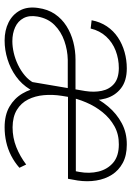

<svg xmlns="http://www.w3.org/2000/svg" viewBox="116 -694 588 861"><g transform="rotate(90 410.5 -264.0)"><path d="M344.2 -89.4 388.7 -351.6Q395 -391.6 387.9 -425.8Q380.9 -460 356.4 -481Q332 -502 286.1 -502.4Q245.1 -502.4 208 -488.3Q170.9 -474.1 144.5 -445.6Q118.2 -417 108.4 -376L71.3 -380.4Q78.6 -418.9 98.6 -448.7Q118.7 -478.5 148.4 -498.3Q178.2 -518.1 213.9 -528.1Q249.5 -538.1 287.1 -538.1Q342.8 -538.1 376.2 -512.2Q409.7 -486.3 421.9 -443.8Q434.1 -401.4 426.8 -350.6L384.8 -106.4ZM395 -308.1 390.1 -273.4H248.5Q205.6 -272.5 164.1 -258.1Q122.6 -243.7 92.8 -214.1Q63 -184.6 54.7 -137.7Q48.3 -100.6 61.8 -75.2Q75.2 -49.8 102.8 -37.4Q130.4 -24.9 165.5 -24.9Q189.9 -24.9 217.5 -31.2Q245.1 -37.6 271.5 -50.3Q297.9 -63 319.3 -81.1Q340.8 -99.1 352.5 -122.1L381.3 -104Q358.4 -66.4 323.2 -41.3Q288.1 -16.1 246.3 -3.2Q204.6 9.8 162.1 9.8Q116.7 9.8 81.3 -7.8Q45.9 -25.4 27.6 -58.8Q9.3 -92.3 16.1 -139.6Q22 -184.1 43.5 -215.6Q64.9 -247.1 97.4 -267.6Q129.9 -288.1 168.5 -298.1Q207 -308.1 248 -308.1ZM551.3 9.8Q496.1 9.8 458.7 -12Q421.4 -33.7 399.9 -70.1Q378.4 -106.4 372.1 -152.1Q365.7 -197.8 372.6 -245.6L377 -275.4Q385.3 -322.8 405.5 -369.4Q425.8 -416 458 -454.3Q490.2 -492.7 533.2 -515.6Q576.2 -538.6 629.4 -538.1Q677.7 -538.1 711.2 -520Q744.6 -502 764.2 -471.2Q783.7 -440.4 790 -400.9Q796.4 -361.3 790 -317.9L782.2 -274.4H399.9L405.8 -309.6H748.5L751.5 -325.2Q759.8 -370.6 749.8 -411.1Q739.7 -451.7 710 -477.1Q680.2 -502.4 628.4 -502.4Q583 -502.9 546.6 -482.7Q510.3 -462.4 483.4 -429Q456.5 -395.5 439.5 -355.2Q422.4 -314.9 415 -275.4L410.2 -246.1Q403.8 -205.6 407.2 -166.5Q410.6 -127.4 426.5 -95.7Q442.4 -64 473.1 -45.2Q503.9 -26.4 551.3 -25.9Q598.1 -25.9 639.9 -42.5Q681.6 -59.1 718.3 -86.9L732.9 -56.6Q708 -34.7 678.5 -19.5Q648.9 -4.4 616.9 2.7Q585 9.8 551.3 9.8Z"/></g></svg>

Font: Roboto ExtraLight
Style: Italic
Weight: 250
Designer: Christian Robertson
Foundry: Google
Version: Version 3.009; 2024